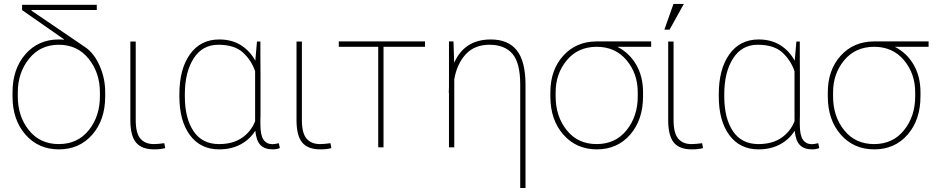

<svg xmlns="http://www.w3.org/2000/svg" viewBox="-20 -735 4655 958"><path d="M68.8 -274.4V-253.9Q68.8 -154.3 124.3 -85.2Q179.7 -16.1 273.4 -16.1Q367.2 -16.1 422.9 -85.4Q478.5 -154.8 478.5 -253.9V-274.4Q478.5 -371.6 422.4 -441.7Q366.2 -511.7 273.4 -511.7Q180.7 -511.7 124.8 -441.7Q68.8 -371.6 68.8 -274.4ZM273.4 -538.1Q287.6 -538.1 297.9 -536.6L298.8 -539.1L90.3 -684.6V-710.9H462.9V-685.1H137.7L136.7 -682.1L405.3 -499.5Q449.7 -469.2 477.3 -406.5Q504.9 -343.8 504.9 -274.4V-253.9Q504.9 -137.2 440.7 -63.5Q376.5 10.3 273.9 10.3Q171.4 10.3 106.9 -63.5Q42.5 -137.2 42.5 -253.9V-274.4Q42.5 -390.6 106.7 -464.4Q170.9 -538.1 273.4 -538.1Z M630.4 -136.2V-527.8H657.2V-136.2Q657.2 -70.3 680.7 -43.2Q704.1 -16.1 747.6 -16.1Q766.6 -16.1 799.8 -20.5L804.2 3.9Q782.2 10.3 749 10.3Q687.5 10.3 658.9 -23.7Q630.4 -57.6 630.4 -136.2Z M902.3 -254.4Q902.3 -145 945.6 -80.6Q988.8 -16.1 1072.8 -16.1Q1141.6 -16.1 1187 -47.1Q1232.4 -78.1 1252.9 -129.9V-379.9Q1233.4 -436 1191.2 -473.9Q1148.9 -511.7 1069.3 -511.7Q989.7 -511.7 946 -443.1Q902.3 -374.5 902.3 -264.6ZM1340.8 10.3Q1300.8 10.3 1279.5 -11.5Q1258.3 -33.2 1253.9 -83Q1227.5 -40 1181.2 -14.9Q1134.8 10.3 1073.2 10.3Q980 10.3 927.5 -61Q875 -132.3 875 -254.4V-264.6Q875 -390.1 927.7 -464.1Q980.5 -538.1 1074.2 -538.1Q1136.2 -538.1 1181.6 -509.8Q1227.1 -481.4 1253.9 -432.1L1262.2 -527.8H1279.3V-445.8Q1279.3 -363.8 1279.8 -363.8V-148.4L1279.3 -147.5V-114.7Q1279.3 -60.1 1294.9 -37.8Q1310.5 -15.6 1339.4 -15.6Q1350.1 -15.6 1371.1 -20.5L1376.5 3.4Q1361.8 10.3 1340.8 10.3Z M1459.5 -136.2V-527.8H1486.3V-136.2Q1486.3 -70.3 1509.8 -43.2Q1533.2 -16.1 1576.7 -16.1Q1595.7 -16.1 1628.9 -20.5L1633.3 3.9Q1611.3 10.3 1578.1 10.3Q1516.6 10.3 1488 -23.7Q1459.5 -57.6 1459.5 -136.2Z M2100.6 -501.5H1893.6V0H1867.2V-501.5H1670.4V-528.3H2100.6Z M2429.2 -538.1Q2515.6 -538.1 2558.8 -483.6Q2602.1 -429.2 2602.1 -311V203.1H2575.7V-312Q2575.7 -421.9 2536.6 -466.8Q2497.6 -511.7 2422.4 -511.7Q2347.2 -511.7 2303.2 -463.4Q2259.3 -415 2246.6 -338.9V0H2220.2V-270.5H2219.2Q2219.2 -280.8 2220.2 -301.3V-528.3H2242.7L2246.1 -421.4Q2297.4 -538.1 2429.2 -538.1Z M2752.4 -253.9Q2752.4 -154.3 2807.9 -85.2Q2863.3 -16.1 2957 -16.1Q3050.8 -16.1 3106.4 -85.4Q3162.1 -154.8 3162.1 -253.9V-274.4Q3162.1 -367.7 3106.2 -434.6Q3050.3 -501.5 2957 -501.5H2956.5Q2863.3 -501 2807.9 -434.1Q2752.4 -367.2 2752.4 -274.4ZM3229 -501.5H3060.5Q3120.6 -470.7 3154.5 -411.9Q3188.5 -353 3188.5 -275.4V-254.4Q3188.5 -137.2 3124.5 -63.5Q3060.5 10.3 2958 10.3Q2855.5 10.3 2790.8 -63.5Q2726.1 -137.2 2726.1 -253.9V-274.4Q2726.1 -385.3 2790 -456.5Q2854 -527.8 2956.5 -528.3H3229Z M3314 -136.2V-527.8H3340.8V-136.2Q3340.8 -70.3 3364.3 -43Q3387.7 -15.6 3431.2 -16.1Q3450.2 -16.1 3483.4 -20.5L3487.8 3.9Q3465.8 10.3 3432.6 10.3Q3370.6 10.7 3342.3 -23.4Q3314 -57.6 3314 -136.2ZM3340.3 -715.3H3392.1L3320.8 -586.9H3294.9Z M3593.8 -254.4Q3593.8 -145 3637 -80.6Q3680.2 -16.1 3764.2 -16.1Q3833 -16.1 3878.4 -47.1Q3923.8 -78.1 3944.3 -129.9V-379.9Q3924.8 -436 3882.6 -473.9Q3840.3 -511.7 3760.7 -511.7Q3681.2 -511.7 3637.5 -443.1Q3593.8 -374.5 3593.8 -264.6ZM4032.2 10.3Q3992.2 10.3 3970.9 -11.5Q3949.7 -33.2 3945.3 -83Q3918.9 -40 3872.6 -14.9Q3826.2 10.3 3764.6 10.3Q3671.4 10.3 3618.9 -61Q3566.4 -132.3 3566.4 -254.4V-264.6Q3566.4 -390.1 3619.1 -464.1Q3671.9 -538.1 3765.6 -538.1Q3827.6 -538.1 3873 -509.8Q3918.5 -481.4 3945.3 -432.1L3953.6 -527.8H3970.7V-445.8Q3970.7 -363.8 3971.2 -363.8V-148.4L3970.7 -147.5V-114.7Q3970.7 -60.1 3986.3 -37.8Q4002 -15.6 4030.8 -15.6Q4041.5 -15.6 4062.5 -20.5L4067.9 3.4Q4053.2 10.3 4032.2 10.3Z M4136.7 -253.9Q4136.7 -154.3 4192.1 -85.2Q4247.6 -16.1 4341.3 -16.1Q4435.1 -16.1 4490.7 -85.4Q4546.4 -154.8 4546.4 -253.9V-274.4Q4546.4 -367.7 4490.5 -434.6Q4434.6 -501.5 4341.3 -501.5H4340.8Q4247.6 -501 4192.1 -434.1Q4136.7 -367.2 4136.7 -274.4ZM4613.3 -501.5H4444.8Q4504.9 -470.7 4538.8 -411.9Q4572.8 -353 4572.8 -275.4V-254.4Q4572.8 -137.2 4508.8 -63.5Q4444.8 10.3 4342.3 10.3Q4239.7 10.3 4175 -63.5Q4110.4 -137.2 4110.4 -253.9V-274.4Q4110.4 -385.3 4174.3 -456.5Q4238.3 -527.8 4340.8 -528.3H4613.3Z"/></svg>

Font: Roboto-Thin
Style: Regular
Weight: 250
Designer: Google
Version: Version 1.100141; 2013; ttfautohint (v0.94.14-c901) -l 8 -r 